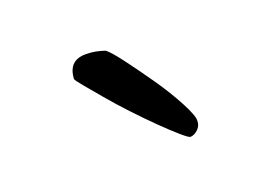

<svg xmlns="http://www.w3.org/2000/svg" viewBox="-40 -795 431 303"><g transform="rotate(-15 175.0 -643.5)"><path d="M147 -725Q131 -729 118 -728Q86 -727 87 -695Q87 -693 98 -682Q109 -671 124.5 -655.5Q140 -640 159 -623Q178 -606 195 -592Q212 -578 225 -568.5Q238 -559 241 -559Q248 -560 253.5 -566.5Q259 -573 258 -581Q258 -589 243.5 -611.5Q229 -634 209.5 -657.5Q190 -681 172 -701Q154 -721 147 -725Z"/></g></svg>

Font: ToneOZ-Pinyin-Tsuipita-TC
Style: Regular
Weight: 400
Designer: ÂÆ£ÂøóÂáåJeffrey Xuan(jeffreyx@gmail.com, ToneOZ.com) ÈòøÂù§(cjkFonts)
Foundry: ToneOZ
Version: Version 0.24071